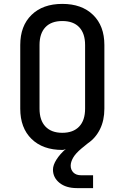

<svg xmlns="http://www.w3.org/2000/svg" viewBox="-20 -760 640 986"><path d="M375 206Q319 206 285.5 179Q252 152 252 111Q252 88 270 59.5Q288 31 318 5Q316 6 311 8Q306 10 300 10Q200 10 142 -46.5Q84 -103 84 -202V-529Q84 -627 142 -683.5Q200 -740 300 -740Q400 -740 458 -683.5Q516 -627 516 -529V-202Q516 -142 493.5 -96.5Q471 -51 431 -24L399 2Q368 28 355.5 50Q343 72 343 91Q343 112 357 126Q371 140 396 140H458V206ZM300 -78Q356 -78 386.5 -110Q417 -142 417 -202V-529Q417 -588 387 -620Q357 -652 300 -652Q243 -652 213 -620Q183 -588 183 -529V-202Q183 -142 213.5 -110Q244 -78 300 -78Z"/></svg>

Font: Pitagon Sans Mono Medium
Style: Regular
Weight: 500
Monospace: yes
Designer: Travis Tran
Foundry: Pitagon
Version: Version 1.001; ttfautohint (v1.8.4.7-5d5b);gftools[0.9.26]